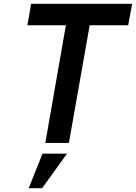

<svg xmlns="http://www.w3.org/2000/svg" viewBox="-20 -757 720 1017"><path d="M220 0 329 -623H125L145 -737H680L659 -623H455L345 0ZM132 240 205 57H335L203 240Z"/></svg>

Font: Tomorrow Medium
Style: Italic
Weight: 500
Italic angle: -10°
Designer: Tony de Marco, Monica Rizzolli
Foundry: Just in Type
Version: Version 2.002